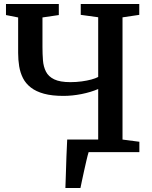

<svg xmlns="http://www.w3.org/2000/svg" viewBox="-20 -763 763 963"><path d="M308 180Q309.5 146.5 310.5 106.2Q311.5 66 313.2 22.2Q315 -21.5 317 -63H472.5V-316.5Q435.5 -300.5 388.8 -291.2Q342 -282 298 -282Q240.5 -282 200.5 -293Q160.5 -304 134.8 -324Q109 -344 95.2 -371.2Q81.5 -398.5 76.2 -430.5Q71 -462.5 71 -497.5V-675.5L10 -687.5V-743H275V-687.5L193 -675.5V-527.5Q193 -492 195.5 -460.2Q198 -428.5 210.5 -403.8Q223 -379 252 -365Q281 -351 333 -351Q363.5 -351 390.2 -354.8Q417 -358.5 438.2 -364.2Q459.5 -370 472.5 -377V-676.5L385 -688.5V-743H678.5V-688.5L594.5 -676V-63L679 -52V0H424.5Q419.5 16 413.5 42.2Q407.5 68.5 401.2 96.5Q395 124.5 390.2 147.5Q385.5 170.5 383.5 180Z"/></svg>

Font: Merriweather 20pt SemiBold
Style: Regular
Weight: 600
Version: Version 2.100